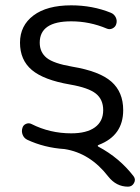

<svg xmlns="http://www.w3.org/2000/svg" viewBox="-20 -550 526 720"><path d="M243 -233Q144 -250 99.5 -287.5Q55 -325 55 -390Q55 -454 105.5 -492Q156 -530 247 -530Q327 -530 396 -502Q408 -497 414 -485Q420 -473 416 -460Q413 -449 402 -443.5Q391 -438 380 -443Q316 -470 247 -470Q129 -470 129 -390Q129 -354 155 -333Q181 -312 251 -300Q353 -283 397.5 -244Q442 -205 442 -137Q442 -42 351 -7Q343 -4 349 0Q428 42 481 111Q490 123 482.5 136.5Q475 150 460 150Q416 150 386 112Q318 24 222 9Q146 4 82 -26Q70 -32 65 -44.5Q60 -57 64 -70Q67 -81 77.5 -85.5Q88 -90 98 -85Q167 -50 247 -50Q305 -50 336 -72.5Q367 -95 367 -137Q367 -177 339.5 -199Q312 -221 243 -233Z"/></svg>

Font: Rounded Mplus 1c
Style: Regular
Weight: 400
Version: Version 1.059.20150529